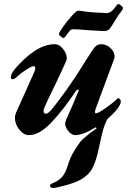

<svg xmlns="http://www.w3.org/2000/svg" viewBox="-20 -656 655 952"><path d="M513 -67Q499 -41 490 -7.5Q481 26 471 74Q459 134 441.5 171.5Q424 209 383 233Q356 249 306.5 262.5Q257 276 245 276Q228 276 228 264Q228 260 231.5 257.5Q235 255 239 253Q266 243 284 225.5Q302 208 315 168Q324 136 338 109.5Q352 83 376 50Q387 35 417 11.5Q447 -12 459 -19L455 -25Q391 14 354 14Q335 14 319 -5.5Q303 -25 303 -44Q303 -51 310 -67Q345 -145 369 -204L370 -208Q370 -212 366 -212Q362 -212 357 -206Q294 -111 234.5 -48.5Q175 14 124 14Q97 14 75.5 -13.5Q54 -41 54 -72Q54 -84 59 -96L150 -299Q155 -309 155 -318Q155 -328 146 -328Q137 -328 108 -309Q79 -290 67 -278Q52 -263 42 -263Q34 -263 34 -273Q34 -290 53 -313Q101 -370 152 -403.5Q203 -437 253 -437Q273 -437 292 -414Q311 -391 311 -368Q311 -361 308 -353Q287 -305 246 -220Q216 -159 201 -125Q196 -115 196 -105Q196 -92 208 -92Q219 -92 241.5 -119.5Q264 -147 307 -207Q314 -218 330 -240Q356 -276 391 -333L412 -366Q437 -407 450 -422Q463 -437 480 -437Q507 -437 527.5 -418Q548 -399 548 -377Q548 -372 546 -364L453 -113Q451 -105 451 -102Q451 -94 456 -94Q466 -94 503.5 -120Q541 -146 561 -166Q564 -169 565 -169Q571 -169 575 -164Q579 -159 579 -153Q579 -138 561 -115Q543 -92 513 -67ZM272 -487Q272 -494 292.5 -523Q313 -552 336 -577.5Q359 -603 367 -603Q376 -603 394.5 -600Q413 -597 439 -595Q501 -591 509 -591Q527 -591 544 -611Q549 -617 556 -626.5Q563 -636 567 -636Q572 -636 581 -628Q590 -620 590 -616Q590 -612 582 -600.5Q574 -589 569 -583Q554 -561 544 -543L526 -516Q517 -502 495 -502Q485 -502 421 -506Q366 -511 342 -511Q331 -511 323 -500Q312 -485 305 -476Q298 -467 295 -467Q291 -467 281.5 -475Q272 -483 272 -487Z"/></svg>

Font: EB Garamond ExtraBold
Style: Italic
Weight: 800
Italic angle: -17.2°
Designer: Georg Duffner and Octavio Pardo
Foundry: Georg Duffner
Version: Version 1.000